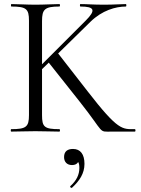

<svg xmlns="http://www.w3.org/2000/svg" viewBox="-20 -645 690 941"><path d="M641 -12C579 -12 560 -3 409 -198L265 -383L423 -538C480 -594 547 -613 597 -613C600 -613 600 -625 597 -625C568 -625 542 -622 490 -622C435 -622 407 -625 374 -625C371 -625 371 -613 374 -613C444 -613 451 -595 400 -544L186 -330V-542C186 -599 199 -613 271 -613C275 -613 275 -625 271 -625C240 -625 200 -622 153 -622C109 -622 69 -625 36 -625C33 -625 33 -613 36 -613C109 -613 122 -601 122 -544V-81C122 -23 108 -12 35 -12C32 -12 32 0 35 0C67 0 109 -2 153 -2C200 -2 239 0 271 0C275 0 275 -12 271 -12C197 -12 186 -23 186 -81V-306L219 -338L372 -145C497 13 459 0 529 0H641C645 0 645 -12 641 -12ZM338 85C313 85 294 95 294 125C294 148 308 164 333 164C347 164 358 159 363 149C367 155 369 164 369 178C369 211 355 240 325 267C321 271 328 278 333 275C370 241 394 205 394 158C394 111 374 85 338 85Z"/></svg>

Font: Cormorant SC
Style: Regular
Weight: 400
Designer: Christian Thalmann (Catharsis Fonts)
Version: Version 1.000;PS 001.000;hotconv 1.0.70;makeotf.lib2.5.58329